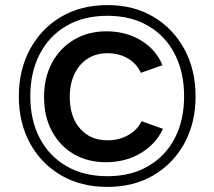

<svg xmlns="http://www.w3.org/2000/svg" viewBox="-20 -727 842 754"><path d="M402 -707Q505 -707 582.5 -661Q660 -615 704 -534Q748 -453 748 -349Q748 -244 704 -164Q660 -84 582.5 -38.5Q505 7 401 7Q298 7 220 -38.5Q142 -84 98 -164Q54 -244 54 -349Q54 -453 98 -534Q142 -615 220 -661Q298 -707 402 -707ZM402 -665Q309 -665 241 -625.5Q173 -586 136 -514.5Q99 -443 99 -349Q99 -255 136 -184.5Q173 -114 241 -74.5Q309 -35 402 -35Q494 -35 562 -74.5Q630 -114 666.5 -184.5Q703 -255 703 -349Q703 -443 666.5 -514.5Q630 -586 562 -625.5Q494 -665 402 -665ZM396 -90Q324 -90 269.5 -122Q215 -154 184 -211.5Q153 -269 153 -346Q153 -422 184 -480Q215 -538 270.5 -571Q326 -604 398 -604Q475 -604 534 -568Q593 -532 618 -471L533 -441Q518 -476 483 -497Q448 -518 402 -518Q357 -518 324 -496.5Q291 -475 272.5 -436.5Q254 -398 254 -346Q254 -268 294.5 -222Q335 -176 402 -176Q447 -176 483 -196Q519 -216 536 -251L620 -221Q592 -161 532.5 -125.5Q473 -90 396 -90Z"/></svg>

Font: Albert Sans Medium
Style: Regular
Weight: 500
Designer: Andreas Rasmussen
Foundry: a.Foundry
Version: Version 1.025